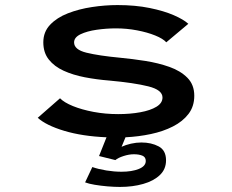

<svg xmlns="http://www.w3.org/2000/svg" viewBox="-20 -532 915 758"><path d="M453.5 206Q431.5 206 404.8 203.8Q378 201.5 354 197.5Q330 193.5 316 188L344.5 127.5Q369 136 400 141Q431 146 460 146Q500.5 146 528 135Q555.5 124 555.5 103.5Q555.5 88 542 82.5Q528.5 77 508.5 77Q489.5 77 467.8 84Q446 91 435.5 100L371 84L400.5 10Q305 6 233.5 -15.5Q162 -37 129 -67L217 -144Q233 -127.5 268 -113.2Q303 -99 349.5 -90.2Q396 -81.5 446.5 -81.5Q494 -81.5 533.8 -88.8Q573.5 -96 597.5 -110.5Q621.5 -125 621.5 -147Q621.5 -177 565.8 -191Q510 -205 411 -214Q361 -218 314.5 -227Q268 -236 231.2 -252.8Q194.5 -269.5 172.8 -296.8Q151 -324 151 -365Q151 -406 177.8 -434.2Q204.5 -462.5 248.2 -479.5Q292 -496.5 343.2 -504.2Q394.5 -512 444 -512Q514 -512 570.5 -500.5Q627 -489 666 -472Q705 -455 723.5 -438L636.5 -365Q623.5 -379.5 592.5 -392Q561.5 -404.5 521 -412.2Q480.5 -420 438 -420Q400 -420 361.8 -414.5Q323.5 -409 298 -396.8Q272.5 -384.5 272.5 -364.5Q272.5 -336 321.2 -324Q370 -312 455 -304Q502.5 -299.5 553.5 -291.5Q604.5 -283.5 648.5 -268Q692.5 -252.5 719.8 -225Q747 -197.5 747 -154Q747 -112 724.2 -82.2Q701.5 -52.5 662.8 -32.8Q624 -13 575.5 -2.8Q527 7.5 475.5 10L460 47.5Q476 40 497 35.2Q518 30.5 538 30.5Q577.5 30.5 606.5 46Q635.5 61.5 635.5 101Q635.5 136 611 159.2Q586.5 182.5 545.2 194.2Q504 206 453.5 206Z"/></svg>

Font: Trispace SemiExpanded Medium
Style: Regular
Weight: 500
Width: 6
Designer: Tyler Finck
Foundry: Etcetera Type Company
Version: Version 1.210; ttfautohint (v1.8.3)